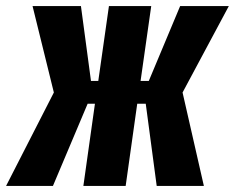

<svg xmlns="http://www.w3.org/2000/svg" viewBox="-49 -611 772 631"><path d="M-29 0 128 -307 58 -591H217L250 -345H274L309 -591H448L413 -345H440L543 -591H703L551 -307L621 0H466L430 -270H402L364 0H225L263 -270H239L125 0Z"/></svg>

Font: Alumni Sans ExtraBold
Style: Italic
Weight: 800
Italic angle: -8°
Designer: Robert E. Leuschke
Foundry: Robert E. Leuschke
Version: Version 1.016